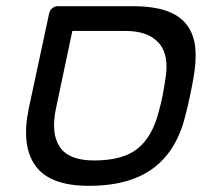

<svg xmlns="http://www.w3.org/2000/svg" viewBox="-20 -591 677 621"><path d="M73 -240 139 -548Q141 -558 149 -564.5Q157 -571 167 -571H408Q475 -571 518 -556Q561 -541 584 -511Q607 -481 611.5 -437Q616 -393 605 -335Q604 -328 601 -313Q598 -298 594.5 -281Q591 -264 587.5 -248.5Q584 -233 582 -227Q569 -169 544 -125Q519 -81 481 -51Q443 -21 390 -5.5Q337 10 267 10Q141 10 94.5 -55Q48 -120 73 -240ZM284 -72Q379 -72 426.5 -111.5Q474 -151 494 -232Q496 -239 499.5 -253Q503 -267 506 -282Q509 -297 511 -310.5Q513 -324 514 -330Q529 -411 494.5 -451Q460 -491 385 -491H214L161 -240Q144 -159 173.5 -115.5Q203 -72 284 -72Z"/></svg>

Font: SVN-Rubik
Style: Italic
Weight: 400
Italic angle: -12°
Designer: Hubert and Fischer
Foundry: Hubert & Fischer
Version: Version 2.101; ttfautohint (v1.8.3)